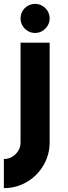

<svg xmlns="http://www.w3.org/2000/svg" viewBox="-60 -720 351 990"><path d="M-40 250Q-40 236.5 -40 219.5Q-40 202.5 -40 184.5Q-40 162.5 -40 140.5Q-40 118.5 -40 100Q-17 100 2.8 88.5Q22.5 77 34.2 57.2Q46 37.5 46 14V-500H196V14Q196 78 164.2 132.2Q132.5 186.5 78.5 218.2Q24.5 250 -40 250ZM121 -550Q100.5 -550 83.2 -560.2Q66 -570.5 56 -587.8Q46 -605 46 -625Q46 -645.5 56 -662.8Q66 -680 83.2 -690Q100.5 -700 121 -700Q141 -700 158.2 -690Q175.5 -680 185.8 -662.8Q196 -645.5 196 -625Q196 -605 185.8 -587.8Q175.5 -570.5 158.2 -560.2Q141 -550 121 -550Z"/></svg>

Font: Urbanist
Style: Regular
Weight: 400
Designer: Corey Hu
Foundry: Corey Hu
Version: Version 1.2; befe77262ef67d88f1d94aa3d2e49ef1327b4483